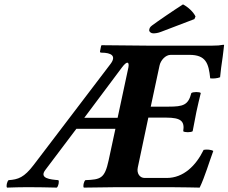

<svg xmlns="http://www.w3.org/2000/svg" viewBox="-20 -853 1041 875"><path d="M134 -102C90 -44 63 -35 19 -32C12 -26 7 -4 12 2C49 1 67 0 106 0C147 0 202 1 239 2C246 -4 251 -26 246 -32C209 -35 157 -40 187 -79L328 -266H506L475 -122C457 -39 439 -35 369 -32C362 -26 357 -4 362 2C411 1 516 0 516 0H752C800 0 890 2 890 2C914 -48 933 -114 952 -165C943 -171 922 -173 908 -170C873 -98 816 -42 740 -42H639C617 -42 602 -63 608 -90L656 -317H737C806 -317 822 -300 815 -255C820 -249 851 -249 858 -255C865 -290 868 -309 875 -343C882 -377 888 -399 895 -429C891 -435 860 -435 852 -429C838 -374 815 -367 748 -367H667L707 -554C712 -578 734 -603 758 -603H843C918 -603 931 -565 938 -496C950 -494 972 -496 983 -501C985 -524 990 -563 995 -595C998 -621 1001 -642 1001 -646C1002 -648 1001 -649 998 -649C980 -646 972 -645 948 -645H650L444 -647L441 -645L436 -620C435 -616 436 -613 442 -613C488 -613 511 -598 484 -562ZM364 -316 536 -546C560 -578 570 -571 565 -545L516 -316ZM814 -833C770 -805 697 -755 673 -737C662 -729 661 -723 660 -716C659 -708 669 -701 678 -701C687 -701 699 -702 714 -708L866 -766L871 -778C861 -799 837 -821 814 -833Z"/></svg>

Font: Libertinus Serif
Style: Bold Italic
Weight: 700
Italic angle: -12°
Designer: Philipp H. Poll, Khaled Hosny
Foundry: Caleb Maclennan
Version: Version 7.050;RELEASE